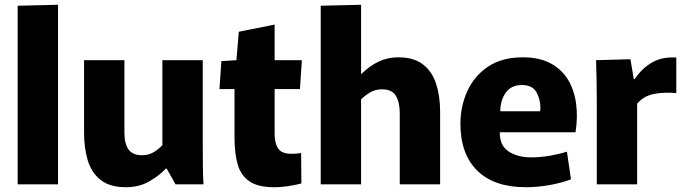

<svg xmlns="http://www.w3.org/2000/svg" viewBox="-20 -772 2870 804"><path d="M54 -748 223 -752V0H54Z M508 12Q440 12 401.5 -18.5Q363 -49 347.5 -100.5Q332 -152 332 -216V-520H501V-217Q501 -171 518 -146.5Q535 -122 575 -122Q603 -122 624 -135Q645 -148 660 -164V-520H829V-173Q829 -123 829.5 -80Q830 -37 832 0H715L678 -66H674Q649 -38 606 -13Q563 12 508 12Z M1128 12Q1060 12 1024 -13Q988 -38 975 -84.5Q962 -131 962 -196V-399H899L907 -516L970 -520L980 -639L1130 -669V-520H1244L1236 -399H1130V-211Q1130 -172 1145 -150Q1160 -128 1200 -128Q1222 -128 1241 -131L1242 -4Q1226 1 1192.5 6.5Q1159 12 1128 12Z M1323 -748 1492 -752V-463H1494Q1528 -496 1565.5 -514Q1603 -532 1648 -532Q1713 -532 1751.5 -502Q1790 -472 1806.5 -420.5Q1823 -369 1823 -304V0H1654V-298Q1654 -344 1637.5 -371Q1621 -398 1580 -398Q1551 -398 1529 -384.5Q1507 -371 1492 -356V0H1323Z M2182 12Q2049 12 1978.5 -57.5Q1908 -127 1908 -254Q1908 -326 1936.5 -389.5Q1965 -453 2023 -492.5Q2081 -532 2170 -532Q2239 -532 2286 -506.5Q2333 -481 2359 -437.5Q2385 -394 2392.5 -337.5Q2400 -281 2390 -218H2073Q2072 -163 2109.5 -138Q2147 -113 2205 -113Q2243 -113 2283 -120Q2323 -127 2354 -137L2371 -21Q2328 -5 2278 3.5Q2228 12 2182 12ZM2165 -416Q2121 -416 2098 -384Q2075 -352 2075 -306H2242Q2242 -310 2242.5 -313.5Q2243 -317 2243 -320Q2243 -357 2226 -386.5Q2209 -416 2165 -416Z M2479 0V-351Q2479 -407 2478 -446Q2477 -485 2476 -520L2620 -524L2634 -441H2638Q2666 -484 2709 -509.5Q2752 -535 2812 -531V-382Q2765 -387 2720.5 -379Q2676 -371 2648 -338V0Z"/></svg>

Font: Murecho
Style: Bold
Weight: 700
Designer: Neil Summerour
Foundry: Positype
Version: Version 1.010; ttfautohint (v1.8.3)